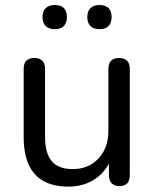

<svg xmlns="http://www.w3.org/2000/svg" viewBox="-20 -720 602 750"><path d="M248 9Q189 9 150 -12.8Q111 -34.5 91.8 -77.5Q72.5 -120.5 72.5 -184.5V-451Q72.5 -472.5 83.2 -483Q94 -493.5 114 -493.5Q134 -493.5 145 -483Q156 -472.5 156 -451V-185.5Q156 -121.5 182 -90.5Q208 -59.5 264.5 -59.5Q326 -59.5 364.8 -101Q403.5 -142.5 403.5 -210.5V-451Q403.5 -472.5 414.2 -483Q425 -493.5 445 -493.5Q465 -493.5 476 -483Q487 -472.5 487 -451V-36Q487 7 446.5 7Q427 7 416.2 -4.2Q405.5 -15.5 405.5 -36V-126.5L418.5 -111.5Q398.5 -53 353.2 -22Q308 9 248 9ZM369 -606Q346 -606 333.5 -618.2Q321 -630.5 321 -653.4Q321 -676.2 333.5 -688.4Q346 -700.5 368.9 -700.5Q391.7 -700.5 403.9 -688.4Q416 -676.2 416 -653.4Q416 -630.5 403.9 -618.2Q391.8 -606 369 -606ZM194 -606Q171.4 -606 158.7 -618.2Q146 -630.5 146 -653.4Q146 -676.2 158.7 -688.4Q171.4 -700.5 194 -700.5Q217 -700.5 229.3 -688.4Q241.5 -676.2 241.5 -653.4Q241.5 -630.5 229.3 -618.2Q217 -606 194 -606Z"/></svg>

Font: Nunito ExtraLight
Style: Regular
Weight: 200
Designer: Vernon Adams
Foundry: Vernon Adams
Version: Version 3.602;April 4, 2023;FontCreator 14.0.0.2856 64-bit